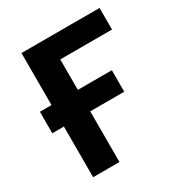

<svg xmlns="http://www.w3.org/2000/svg" viewBox="-158 -776 836 888"><g transform="rotate(-30 259.5 -331.5)"><path d="M500.5 -663.1V-547.9H224.1V-385.3H405.8V-270.5H224.1V0H83.5V-270.5H21.5V-385.3H83.5V-663.1Z"/></g></svg>

Font: Bpm'online Open Sans
Style: Bold
Weight: 700
Foundry: Ascender Corporation
Version: Version 1.10